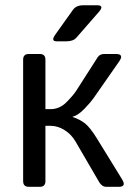

<svg xmlns="http://www.w3.org/2000/svg" viewBox="-20 -721 523 741"><path d="M91.3 0Q69.3 0 69.3 -22V-490.7Q69.3 -512.7 91.3 -512.7H133.3Q155.3 -512.7 155.3 -490.7V-299.8H175.3Q209.5 -299.8 235.6 -325.7Q261.7 -351.6 274.4 -371.1L356.9 -500Q365.2 -512.7 382.8 -512.7H427.2Q460 -512.7 439.9 -483.9L340.8 -341.8Q331.1 -327.6 306.4 -301.8Q281.7 -275.9 260.3 -270.5V-269.5Q288.1 -260.3 307.6 -245.1Q327.1 -230 353.5 -187.5L451.2 -28.8Q468.8 0 438.5 0H390.6Q373.5 0 362.8 -18.1L271.5 -174.8Q255.4 -202.6 229 -219Q202.6 -235.4 175.8 -235.4H155.3V-22Q155.3 0 133.3 0ZM199.2 -561.5Q174.8 -561.5 193.4 -587.4L261.2 -682.6Q273.9 -700.7 300.8 -700.7H355Q383.8 -700.7 361.8 -675.3L274.9 -575.7Q262.7 -561.5 235.4 -561.5Z"/></svg>

Font: Istok
Style: Regular
Weight: 500
Designer: Andrey V. Panov
Foundry: Andrey V. Panov
Version: Version 1.0.3